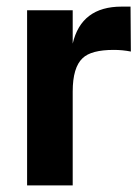

<svg xmlns="http://www.w3.org/2000/svg" viewBox="-20 -561 422 581"><path d="M62 -530H200V-429Q226 -541 348 -541Q367 -541 375 -541L376 -405Q351 -410 324 -410Q256 -410 230 -385Q200 -357 200 -284V0H62Z"/></svg>

Font: Almarai Bold
Style: Regular
Weight: 700
Designer: Boutros International 2019
Foundry: Created by Boutros International 2019
Version: Version 1.10